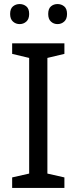

<svg xmlns="http://www.w3.org/2000/svg" viewBox="-20 -928 379 948"><path d="M298 0H40V-52L124 -71V-642L40 -662V-714H298V-662L214 -642V-71L298 -52ZM30 -859Q30 -885 44 -896.5Q58 -908 77 -908Q96 -908 110 -896.5Q124 -885 124 -859Q124 -834 110 -821.5Q96 -809 77 -809Q58 -809 44 -821.5Q30 -834 30 -859ZM218 -859Q218 -885 231.5 -896.5Q245 -908 264 -908Q283 -908 297 -896.5Q311 -885 311 -859Q311 -834 297 -821.5Q283 -809 264 -809Q245 -809 231.5 -821.5Q218 -834 218 -859Z"/></svg>

Font: Noto Sans Meroitic
Style: Regular
Weight: 400
Designer: Monotype Design Team
Foundry: Monotype Imaging Inc.
Version: Version 2.002; ttfautohint (v1.8.4.7-5d5b)